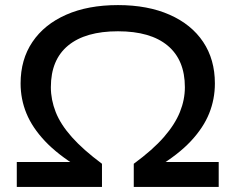

<svg xmlns="http://www.w3.org/2000/svg" viewBox="-20 -735 927 755"><path d="M46 0V-98H289V-77Q207 -127 157 -180Q107 -233 84 -289Q61 -345 61 -407Q61 -501 107.5 -570Q154 -639 240 -677Q326 -715 444 -715Q561 -715 647 -677Q733 -639 779 -570Q825 -501 825 -407Q825 -345 802.5 -289Q780 -233 730.5 -180Q681 -127 598 -77V-98H840V0H506V-91Q581 -146 624.5 -196Q668 -246 687.5 -294.5Q707 -343 707 -392Q707 -499 639.5 -555.5Q572 -612 444 -612Q316 -612 248 -556Q180 -500 180 -392Q180 -343 199 -294.5Q218 -246 262.5 -196Q307 -146 381 -91V0Z"/></svg>

Font: Nunito Sans 7pt SemiExpanded SemiBold
Style: Regular
Weight: 600
Width: 6
Designer: Vernon Adams
Foundry: Vernon Adams
Version: Version 3.101;gftools[0.9.27]